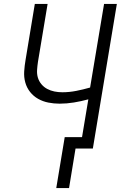

<svg xmlns="http://www.w3.org/2000/svg" viewBox="-20 -755 640 976"><path d="M266 201 309 -58H397L429 -250Q392 -240 355.5 -234Q319 -228 283 -228Q254 -228 226 -233.5Q198 -239 174 -252.5Q150 -266 133 -287.5Q116 -309 108.5 -336Q101 -363 103 -392.5Q105 -422 110 -451L157 -735H222L173 -441Q170 -421 168.5 -400Q167 -379 172.5 -360.5Q178 -342 190.5 -327Q203 -312 220 -303Q237 -294 256.5 -290Q276 -286 297 -286Q332 -286 367.5 -293Q403 -300 438 -310L509 -735H574L452 0H364L331 201Z"/></svg>

Font: Iosevka SS04 Lt Ex Obl
Style: Regular
Weight: 300
Width: 7
Italic angle: -9°
Monospace: yes
Designer: Belleve Invis
Foundry: Belleve Invis
Version: Version 19.0.0; ttfautohint (v1.8.4)